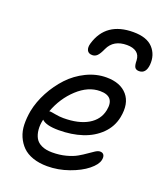

<svg xmlns="http://www.w3.org/2000/svg" viewBox="-158 -957 923 1086"><g transform="rotate(20 303.5 -414.0)"><path d="M456.1 -854Q537.1 -854 574.5 -813.5Q611.8 -772.9 606.9 -712.9Q601.6 -657.2 560.1 -657.2Q542.5 -657.2 534.9 -668.2Q527.3 -679.2 526.9 -710Q525.4 -741.7 504.4 -757.3Q483.4 -772.9 446.8 -772.9Q366.2 -772.9 336.9 -709Q322.3 -676.3 309.8 -664.1Q297.4 -651.9 280.8 -651.9Q257.3 -651.9 249.3 -668.5Q241.2 -685.1 249 -710.9Q291.5 -854 456.1 -854ZM255.9 25.9Q207 25.9 168.9 12.7Q130.9 -0.5 107.2 -24.2Q83.5 -47.9 69.3 -80.6Q55.2 -113.3 54.2 -152.1Q53.2 -190.9 61 -234.9Q72.8 -294.4 103.8 -352.5Q134.8 -410.6 178.5 -457.3Q222.2 -503.9 280.8 -532.5Q339.4 -561 400.9 -561Q484.9 -561 526.9 -512.2Q568.8 -463.4 551.8 -377Q539.6 -316.4 495.8 -273.2Q452.1 -230 388.4 -209Q324.7 -188 247.1 -188Q170.9 -188 145 -213.9Q137.2 -180.7 139.9 -151.9Q142.6 -123 154.3 -102.1Q166 -81.1 191.9 -69.1Q217.8 -57.1 255.9 -57.1Q299.8 -57.1 337.9 -67.1Q376 -77.1 401.1 -91.6Q426.3 -106 446.3 -120.4Q466.3 -134.8 482.2 -144.8Q498 -154.8 509.8 -154.8Q525.9 -154.8 532.7 -143.8Q539.6 -132.8 535.2 -112.8Q528.8 -83.5 489 -51.5Q449.2 -19.5 385.3 3.2Q321.3 25.9 255.9 25.9ZM166 -271Q172.9 -271 199.2 -266.1Q225.6 -261.2 249 -261.2Q340.3 -261.2 396.5 -294.2Q452.6 -327.1 464.8 -387.2Q482.9 -476.1 393.1 -476.1Q321.8 -476.1 257.3 -416.5Q192.9 -356.9 161.1 -270Z"/></g></svg>

Font: Shantell Sans Irregular Bouncy
Style: Italic
Weight: 400
Italic angle: -11.31°
Designer: Stephen Nixon, Anya Danilova, Shantell Martin
Foundry: Arrow Type
Version: Version 1.006;[9816181b4]